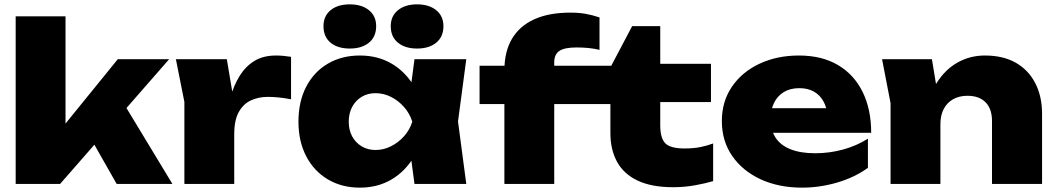

<svg xmlns="http://www.w3.org/2000/svg" viewBox="-20 -845 4852 882"><path d="M281 -180 219 -201 521 -573H757L256 0H52V-770H281ZM358 -278 533 -395 772 0H516Z M788 -573H1022L1056 -370V0H827V-377ZM1317 -584V-389Q1285 -395 1258.5 -397.5Q1232 -400 1210 -400Q1169 -400 1134 -384.5Q1099 -369 1077.5 -331.5Q1056 -294 1056 -228L1014 -280Q1023 -342 1038.5 -397.5Q1054 -453 1081 -496.5Q1108 -540 1148.5 -565Q1189 -590 1248 -590Q1264 -590 1281 -588.5Q1298 -587 1317 -584Z M1884 0 1857 -204 1885 -286 1857 -367 1884 -573H2122L2084 -287L2122 0ZM1935 -286Q1923 -195 1882.5 -126.5Q1842 -58 1778.5 -20.5Q1715 17 1633 17Q1550 17 1486 -21Q1422 -59 1386.5 -127.5Q1351 -196 1351 -286Q1351 -378 1386.5 -446.5Q1422 -515 1486 -552.5Q1550 -590 1633 -590Q1715 -590 1778.5 -553Q1842 -516 1883 -447.5Q1924 -379 1935 -286ZM1582 -286Q1582 -248 1597.5 -219Q1613 -190 1641 -173Q1669 -156 1705 -156Q1742 -156 1776 -173Q1810 -190 1836 -219Q1862 -248 1874 -286Q1862 -324 1836 -353.5Q1810 -383 1776 -400Q1742 -417 1705 -417Q1669 -417 1641 -400Q1613 -383 1597.5 -353.5Q1582 -324 1582 -286ZM1587 -622Q1531 -622 1498.5 -649Q1466 -676 1466 -725Q1466 -771 1498.5 -798Q1531 -825 1587 -825Q1642 -825 1675 -798Q1708 -771 1708 -725Q1708 -676 1675 -649Q1642 -622 1587 -622ZM1896 -622Q1841 -622 1808 -649Q1775 -676 1775 -725Q1775 -771 1808 -798Q1841 -825 1896 -825Q1951 -825 1984 -798Q2017 -771 2017 -725Q2017 -676 1984 -649Q1951 -622 1896 -622Z M2628 -627Q2573 -627 2549.5 -611Q2526 -595 2526 -559V0H2297V-521Q2297 -608 2332 -667Q2367 -726 2434.5 -756.5Q2502 -787 2600 -787Q2639 -787 2670 -781.5Q2701 -776 2734 -765V-616Q2709 -622 2683 -624.5Q2657 -627 2628 -627ZM2183 -367V-543H2724V-367ZM2669 -367V-543H2788L2884 -725H3013V-552H3246V-376H3013V-269Q3013 -211 3036 -187Q3059 -163 3125 -163Q3166 -163 3198 -169.5Q3230 -176 3256 -186V-13Q3223 -3 3174 6Q3125 15 3072 15Q2974 15 2910 -15Q2846 -45 2815 -101Q2784 -157 2784 -234V-367Z M3664 17Q3558 17 3475 -21Q3392 -59 3344 -128Q3296 -197 3296 -289Q3296 -379 3342.5 -447Q3389 -515 3469.5 -552.5Q3550 -590 3650 -590Q3755 -590 3829 -546.5Q3903 -503 3942.5 -423Q3982 -343 3982 -235H3483V-348H3850L3783 -310Q3778 -353 3761.5 -381.5Q3745 -410 3717.5 -425Q3690 -440 3652 -440Q3610 -440 3580.5 -422Q3551 -404 3535.5 -372Q3520 -340 3520 -299Q3520 -248 3542.5 -213Q3565 -178 3611 -159.5Q3657 -141 3725 -141Q3790 -141 3852.5 -158Q3915 -175 3967 -208V-74Q3906 -30 3826 -6.5Q3746 17 3664 17Z M4032 -573H4261L4300 -336V0H4071V-371ZM4504 -590Q4588 -590 4646 -557Q4704 -524 4735.5 -463.5Q4767 -403 4767 -322V0H4537V-289Q4537 -345 4507.5 -375Q4478 -405 4424 -405Q4386 -405 4358 -389Q4330 -373 4315 -344Q4300 -315 4300 -274L4231 -310Q4244 -403 4283.5 -465Q4323 -527 4380 -558.5Q4437 -590 4504 -590Z"/></svg>

Font: Unbounded ExtraBold
Style: Regular
Weight: 800
Designer: Luke Prowse, Jean-Baptiste Morizot, Fátima Lázaro, Florian Runge
Foundry: NaN
Version: Version 1.701;gftools[0.9.28.dev5+ged2979d]